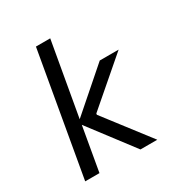

<svg xmlns="http://www.w3.org/2000/svg" viewBox="-167 -849 934 978"><g transform="rotate(-30 300.0 -360.0)"><path d="M54 0 180 -720H264L188 -288L426 -496H537L276 -271L275 -264L478 0H379L183 -258L138 0Z"/></g></svg>

Font: DM Mono
Style: Italic
Weight: 400
Italic angle: -10°
Designer: Colophon Foundry
Foundry: Colophon Foundry
Version: Version 1.000; ttfautohint (v1.8.2.53-6de2)